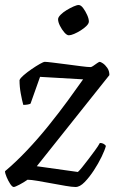

<svg xmlns="http://www.w3.org/2000/svg" viewBox="-25 -747 483 767"><path d="M30 0Q24 0 16 -12Q8 -24 1.5 -39.5Q-5 -55 -5 -63Q38 -99 82.5 -146Q127 -193 168.5 -244.5Q210 -296 245.5 -344.5Q281 -393 307 -430L135 -440L97 -333Q94 -331 86 -329.5Q78 -328 68 -328Q63 -346 58 -373Q53 -400 53 -427Q56 -435 70 -447Q84 -459 101.5 -471Q119 -483 134 -491.5Q149 -500 154 -500Q161 -500 185.5 -497Q210 -494 241 -490Q272 -486 298.5 -482.5Q325 -479 337 -479Q341 -479 348.5 -484.5Q356 -490 363.5 -495Q371 -500 373 -500Q377 -500 386 -494Q395 -488 403.5 -476Q412 -464 412 -447L122 -83L286 -60Q291 -64 302.5 -78Q314 -92 327.5 -110Q341 -128 354 -145.5Q367 -163 374 -176Q383 -176 389.5 -172Q396 -168 398 -164Q394 -148 381 -121Q368 -94 350 -66.5Q332 -39 313 -19.5Q294 0 277 0Q263 0 237 -4.5Q211 -9 181 -14.5Q151 -20 125 -24.5Q99 -29 85 -29Q71 -19 53 -9.5Q35 0 30 0ZM250 -606Q242 -606 232 -617.5Q222 -629 214.5 -644Q207 -659 207 -670Q207 -678 217 -688Q227 -698 241 -706.5Q255 -715 268.5 -721Q282 -727 289 -727Q298 -727 307 -715Q316 -703 323 -687.5Q330 -672 330 -661Q330 -653 320.5 -643.5Q311 -634 297.5 -625.5Q284 -617 271 -611.5Q258 -606 250 -606Z"/></svg>

Font: Texturina 12pt Light
Style: Italic
Weight: 300
Italic angle: -11°
Designer: Guillermo Torres Carreño
Foundry: Omnibus-Type
Version: Version 1.002